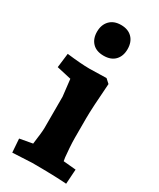

<svg xmlns="http://www.w3.org/2000/svg" viewBox="-190 -796 712 861"><g transform="rotate(30 166.0 -365.0)"><path d="M316 -71 311 5Q245 0 132 0L32 5L27 -65L93 -77Q102 -143 102 -163V-325L92 -412L17 -429L26 -503Q101 -494 143 -494L231 -496L252 -477Q242 -345 242 -295V-193Q242 -171 244 -142Q246 -113 248 -95L251 -77ZM248 -655Q248 -619 227.5 -597.5Q207 -576 169 -576Q131 -576 110.5 -597.5Q90 -619 90 -655Q90 -691 111 -713Q132 -735 169 -735Q206 -735 227 -713.5Q248 -692 248 -655Z"/></g></svg>

Font: Andada
Style: Bold
Weight: 700
Designer: Carolina Giovagnoli
Foundry: Carolina Giovagnoli
Version: Version 1.003